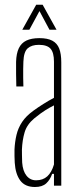

<svg xmlns="http://www.w3.org/2000/svg" viewBox="-20 -762 328 788"><path d="M123.5 5.5Q83 5.5 63.2 -21Q43.5 -47.5 40.5 -94Q40 -108.5 39.5 -121.5Q39 -134.5 39.5 -148Q41 -180.5 47.8 -208.8Q54.5 -237 70.8 -261.5Q87 -286 117.5 -308Q136 -321.5 157.8 -335.2Q179.5 -349 201.5 -360.5V-509Q201.5 -546 187.5 -562Q173.5 -578 139.5 -578Q110 -578 93.8 -563.8Q77.5 -549.5 76 -509Q75.5 -495.5 75.2 -478.2Q75 -461 75.2 -442.5Q75.5 -424 76 -407H47Q46.5 -432 46 -459.2Q45.5 -486.5 46 -508Q47 -542.5 57.2 -564Q67.5 -585.5 88.2 -595.5Q109 -605.5 141.5 -605.5Q175 -605.5 194.8 -595Q214.5 -584.5 223 -562.8Q231.5 -541 231.5 -506V0H201.5V-48.5H194Q186 -24.5 169.8 -9.5Q153.5 5.5 123.5 5.5ZM128 -22Q156 -22 174 -38.2Q192 -54.5 201.5 -87V-329.5Q184.5 -321 166 -309.5Q147.5 -298 120.5 -276Q90.5 -251 81 -218.8Q71.5 -186.5 70 -148Q70 -139.5 70.2 -124.8Q70.5 -110 71 -95Q73.5 -60 88.8 -41Q104 -22 128 -22ZM71.5 -640 128.5 -742.5H155L212 -640H183L142 -716.5L100.5 -640Z"/></svg>

Font: Big Shoulders Display ExtraLight
Style: Regular
Weight: 250
Designer: Patric King
Foundry: XO Type Co
Version: Version 2.002